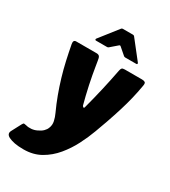

<svg xmlns="http://www.w3.org/2000/svg" viewBox="-220 -733 835 942"><g transform="rotate(30 197.5 -262.0)"><path d="M113 -118Q95 -157 80 -197.5Q65 -238 52.5 -280Q40 -322 30.5 -364.5Q21 -407 13 -450Q9 -472 26 -472H141Q153 -472 158 -465.5Q163 -459 165 -442Q167 -431 170 -411.5Q173 -392 177.5 -368Q182 -344 187.5 -317.5Q193 -291 199.5 -265Q206 -239 212 -216Q216 -209 220 -209Q224 -209 225 -217Q233 -246 240 -275Q247 -304 254 -333.5Q261 -363 267 -392.5Q273 -422 279 -452Q281 -463 285 -467.5Q289 -472 301 -472H399Q410 -472 416 -468Q422 -464 419 -448Q412 -407 403 -370Q394 -333 382 -294Q370 -255 353 -206Q343 -178 328 -137Q313 -96 290.5 -52Q268 -8 236.5 30Q205 68 163 92Q121 116 66 116Q36 116 15.5 112Q-5 108 -19 101Q-42 89 -31 68L-3 15Q2 5 6.5 5Q11 5 19 7Q33 11 49.5 9.5Q66 8 80 1Q98 -7 108.5 -17.5Q119 -28 123 -39Q131 -58 126.5 -78.5Q122 -99 113 -118ZM108 -524Q104 -524 103 -527Q102 -530 104 -533L185 -636Q188 -640 193 -640H251Q256 -640 259 -636L340 -533Q342 -530 341.5 -527Q341 -524 336 -524H273Q268 -524 264 -528L227 -560Q222 -565 217 -560L180 -528Q176 -524 171 -524Z"/></g></svg>

Font: Glory ExtraBold
Style: Regular
Weight: 800
Designer: Robert Leuschke
Foundry: Robert Leuschke
Version: Version 1.011